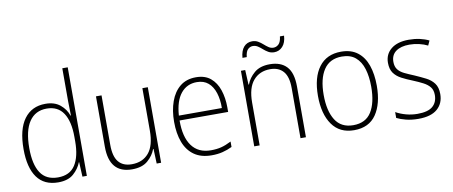

<svg xmlns="http://www.w3.org/2000/svg" viewBox="-67 -1130 3126 1324"><g transform="rotate(-10 1495.5 -468.0)"><path d="M250 -83Q152 -83 102.5 -151.5Q53 -220 53 -350Q53 -488 106 -560Q159 -632 255 -632Q319 -632 358 -599.5Q397 -567 412 -522H415Q413 -574 413 -623V-853H451V-93H420L415 -195H413Q396 -151 357.5 -117Q319 -83 250 -83ZM254 -117Q337 -117 375 -176Q413 -235 413 -341V-374Q413 -481 374.5 -539.5Q336 -598 258 -598Q178 -598 135.5 -535Q93 -472 93 -350Q93 -236 132 -176.5Q171 -117 254 -117Z M971 -622V-93H940L936 -196H933Q917 -152 877.5 -117.5Q838 -83 767 -83Q608 -83 608 -269V-622H647V-275Q647 -194 678.5 -156Q710 -118 771 -118Q847 -118 890 -169Q933 -220 933 -325V-622Z M1309 -632Q1372 -632 1411 -599.5Q1450 -567 1468.5 -512Q1487 -457 1487 -390V-358H1147Q1146 -242 1191.5 -180Q1237 -118 1325 -118Q1365 -118 1397 -126Q1429 -134 1468 -154V-116Q1435 -100 1400.5 -91.5Q1366 -83 1324 -83Q1250 -83 1202 -117Q1154 -151 1131 -212Q1108 -273 1108 -355Q1108 -434 1130.5 -497Q1153 -560 1197.5 -596Q1242 -632 1309 -632ZM1309 -598Q1240 -598 1197.5 -546Q1155 -494 1148 -392H1449Q1450 -451 1435 -498Q1420 -545 1389 -571.5Q1358 -598 1309 -598Z M1826 -632Q1903 -632 1944 -588Q1985 -544 1985 -449V-93H1947V-444Q1947 -524 1914.5 -561Q1882 -598 1823 -598Q1749 -598 1705 -547Q1661 -496 1661 -393V-93H1623V-622H1653L1658 -519H1661Q1677 -563 1717 -597.5Q1757 -632 1826 -632ZM1649 -708Q1653 -758 1675.5 -783.5Q1698 -809 1734 -809Q1757 -809 1775 -798.5Q1793 -788 1808 -774.5Q1823 -761 1838.5 -750.5Q1854 -740 1872 -740Q1893 -740 1909 -755.5Q1925 -771 1929 -809H1958Q1955 -760 1931 -734Q1907 -708 1872 -708Q1849 -708 1831 -718.5Q1813 -729 1798 -742.5Q1783 -756 1767.5 -766Q1752 -776 1733 -776Q1714 -776 1698.5 -761.5Q1683 -747 1679 -708Z M2528 -358Q2528 -232 2477 -157.5Q2426 -83 2322 -83Q2221 -83 2168.5 -157.5Q2116 -232 2116 -359Q2116 -488 2170 -560Q2224 -632 2325 -632Q2395 -632 2440 -597.5Q2485 -563 2506.5 -501.5Q2528 -440 2528 -358ZM2156 -359Q2156 -247 2196.5 -182.5Q2237 -118 2322 -118Q2409 -118 2449 -182Q2489 -246 2489 -358Q2489 -429 2472.5 -483Q2456 -537 2420 -567.5Q2384 -598 2325 -598Q2240 -598 2198 -535Q2156 -472 2156 -359Z M2949 -226Q2949 -160 2904.5 -121.5Q2860 -83 2772 -83Q2724 -83 2685 -93Q2646 -103 2621 -116V-157Q2653 -139 2692 -128.5Q2731 -118 2772 -118Q2845 -118 2878 -146.5Q2911 -175 2911 -226Q2911 -260 2894.5 -281Q2878 -302 2848.5 -317.5Q2819 -333 2780 -349Q2737 -366 2703.5 -383.5Q2670 -401 2650.5 -428Q2631 -455 2631 -500Q2631 -560 2675.5 -596Q2720 -632 2799 -632Q2840 -632 2876 -624Q2912 -616 2940 -602L2925 -569Q2900 -582 2866 -590Q2832 -598 2798 -598Q2738 -598 2703.5 -573Q2669 -548 2669 -500Q2669 -467 2684.5 -446.5Q2700 -426 2729 -412Q2758 -398 2797 -382Q2838 -364 2872.5 -346.5Q2907 -329 2928 -301Q2949 -273 2949 -226Z"/></g></svg>

Font: Noto Sans Telugu UI SemiCondensed ExtraLight
Style: Regular
Weight: 200
Width: 4
Designer: Jelle Bosma - Monotype Design Team
Foundry: Monotype Imaging Inc.
Version: Version 2.005; ttfautohint (v1.8.4.7-5d5b)